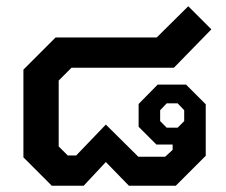

<svg xmlns="http://www.w3.org/2000/svg" viewBox="-20 -595 725 615"><path d="M55 -91V-372L158 -475H482L583 -575L657 -501L537 -378H209L168 -337V-126L197 -97H224L319 -196L423 -93H509L533 -115V-132H481L424 -189V-262L485 -324H576L639 -261V-96L543 0H393L319 -76L248 0H146ZM549 -186 570 -207V-242L549 -264H514L493 -242V-207L514 -186Z"/></svg>

Font: Chakra Petch SemiBold
Style: Regular
Weight: 600
Designer: Katatrad Aksorn Co.,Ltd.
Foundry: Cadson Demak Co.,Ltd.
Version: Version 1.000; ttfautohint (v1.6)